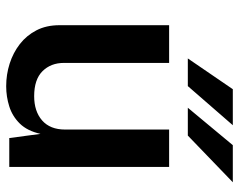

<svg xmlns="http://www.w3.org/2000/svg" viewBox="-96 -667 773 621"><g transform="rotate(90 290.5 -356.5)"><path d="M259 10Q221 10 185.8 -1.2Q150.5 -12.5 122.5 -34.2Q94.5 -56 78 -88Q61.5 -120 61.5 -162.5V-517H183.5V-176.5Q183.5 -134.5 210.2 -107.5Q237 -80.5 291 -80.5Q340 -80.5 369.5 -106.2Q399 -132 399 -180.5V-517H520V0H426.5L413 -101Q403.5 -58.5 379.8 -34.2Q356 -10 324.2 0Q292.5 10 259 10ZM268.5 -723 169 -577.5H258.5L385 -723ZM449.5 -723 328.5 -577.5H418.5L569.5 -723Z"/></g></svg>

Font: Public Sans SemiBold
Style: Regular
Weight: 600
Designer: The Public Sans Project Authors: Dan O. Williams and USWDS (Libre Franklin designed by Pablo Impallari and Rodrigo Fuenz
Version: Version 1.007